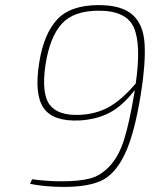

<svg xmlns="http://www.w3.org/2000/svg" viewBox="-20 -722 660 754"><path d="M368 -702Q458 -702 501 -663.5Q544 -625 548 -547Q552 -469 533 -352Q508 -196 470.5 -117.5Q433 -39 380 -13.5Q327 12 231 12Q157 12 98 0L106 -18Q166 -10 221 -10Q293 -10 335 -21.5Q377 -33 412 -71Q447 -109 467.5 -174.5Q488 -240 507 -353Q509 -363 509 -368Q462 -307 411.5 -280Q361 -253 293 -249Q189 -244 151.5 -297.5Q114 -351 134 -476Q152 -589 204.5 -645.5Q257 -702 368 -702ZM513 -394Q535 -546 506 -613Q477 -680 368 -680Q269 -680 222.5 -628.5Q176 -577 159 -470Q142 -356 174.5 -311.5Q207 -267 294 -271Q357 -274 406.5 -301Q456 -328 513 -394Z"/></svg>

Font: Ezarion Thin
Style: Italic
Weight: 250
Italic angle: -8°
Designer: Natanael Gama
Version: Version 1.001;PS 001.001;hotconv 1.0.70;makeotf.lib2.5.58329